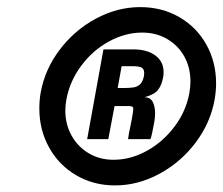

<svg xmlns="http://www.w3.org/2000/svg" viewBox="-20 -826 644 554"><path d="M93.5 -513Q93.5 -538 97.5 -559.5Q109.5 -626 152.5 -682.8Q195.5 -739.5 257.2 -772.5Q319 -805.5 384.5 -805.5Q447.5 -805.5 497.5 -776.5Q547.5 -747.5 575.5 -697.2Q603.5 -647 603.5 -585.5Q603.5 -564.5 599.5 -539.5Q587.5 -472 544.8 -415Q502 -358 440 -324.5Q378 -291 312 -291Q250 -291 200 -320.2Q150 -349.5 121.8 -400.2Q93.5 -451 93.5 -513ZM526.5 -558.5Q529.5 -575 529.5 -591Q529.5 -631 511.8 -663Q494 -695 462.2 -713.5Q430.5 -732 390.5 -732Q341 -732 293.8 -706Q246.5 -680 213.8 -635.5Q181 -591 171.5 -538.5Q168.5 -523 168.5 -507Q168.5 -467 186.5 -434.8Q204.5 -402.5 236 -383.8Q267.5 -365 307.5 -365Q357.5 -365 404.5 -391.2Q451.5 -417.5 484.5 -462Q517.5 -506.5 526.5 -558.5ZM278.5 -683.5H365Q404.5 -683.5 428.2 -666Q452 -648.5 452 -618Q452 -609 451 -604.5Q447 -581 436.2 -567Q425.5 -553 397 -545.5Q414 -545 420.8 -531.8Q427.5 -518.5 427.5 -499Q427.5 -487 425 -473Q417.5 -431 414 -424.5H349.5Q351.5 -441 356 -460.5Q356 -460.5 360.5 -483Q364.5 -505.5 364.5 -511.5Q364.5 -517.5 360.8 -518.8Q357 -520 349 -520Q341 -520 337.5 -520H310.5L292.5 -424.5H231.5ZM395.5 -607.5Q396 -610.5 396 -615.5Q396 -627 388.5 -631Q381 -635 363 -635H331L319.5 -572H334.5Q354.5 -572 365.5 -573.8Q376.5 -575.5 384.5 -583.2Q392.5 -591 395.5 -607.5Z"/></svg>

Font: JuliaMono ExtraBoldItalic
Style: Regular
Weight: 800
Italic angle: -9°
Monospace: yes
Designer: cormullion
Foundry: corm
Version: Version 0.049; ttfautohint (v1.8.4)